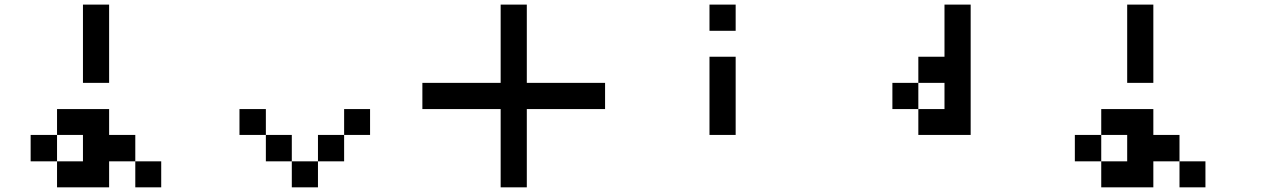

<svg xmlns="http://www.w3.org/2000/svg" viewBox="-20 -797 5372 817"><path d="M555.7 0Q555.7 -27.3 555.7 -110.4Q583 -110.4 666 -110.4Q666 -83 666 0Q638.7 0 555.7 0ZM110.4 -110.4Q110.4 -138.7 110.4 -222.7Q138.7 -222.7 222.7 -222.7Q222.7 -194.3 222.7 -110.4Q194.3 -110.4 110.4 -110.4ZM222.7 0Q222.7 -27.3 222.7 -110.4Q250 -110.4 333 -110.4Q333 -138.7 333 -222.7Q305.7 -222.7 222.7 -222.7Q222.7 -250 222.7 -333Q277.3 -333 444.3 -333Q444.3 -305.7 444.3 -222.7Q471.7 -222.7 555.7 -222.7Q555.7 -194.3 555.7 -110.4Q527.3 -110.4 444.3 -110.4Q444.3 -83 444.3 0Q388.7 0 222.7 0ZM333 -444.3Q333 -527.3 333 -777.3Q360.4 -777.3 444.3 -777.3Q444.3 -694.3 444.3 -444.3Q416 -444.3 333 -444.3Z M1221.7 0Q1221.7 -27.3 1221.7 -110.4Q1249 -110.4 1333 -110.4Q1333 -83 1333 0Q1304.7 0 1221.7 0ZM1111.3 -110.4Q1111.3 -138.7 1111.3 -222.7Q1138.7 -222.7 1221.7 -222.7Q1221.7 -194.3 1221.7 -110.4Q1194.3 -110.4 1111.3 -110.4ZM1333 -110.4Q1333 -138.7 1333 -222.7Q1360.4 -222.7 1444.3 -222.7Q1444.3 -194.3 1444.3 -110.4Q1416 -110.4 1333 -110.4ZM999 -222.7Q999 -250 999 -333Q1027.3 -333 1111.3 -333Q1111.3 -305.7 1111.3 -222.7Q1083 -222.7 999 -222.7ZM1444.3 -222.7Q1444.3 -250 1444.3 -333Q1471.7 -333 1554.7 -333Q1554.7 -305.7 1554.7 -222.7Q1527.3 -222.7 1444.3 -222.7Z M2110.4 0Q2110.4 -83 2110.4 -333Q2027.3 -333 1777.3 -333Q1777.3 -360.4 1777.3 -444.3Q1860.4 -444.3 2110.4 -444.3Q2110.4 -527.3 2110.4 -777.3Q2137.7 -777.3 2221.7 -777.3Q2221.7 -694.3 2221.7 -444.3Q2304.7 -444.3 2554.7 -444.3Q2554.7 -416 2554.7 -333Q2471.7 -333 2221.7 -333Q2221.7 -250 2221.7 0Q2193.4 0 2110.4 0Z M2999 -222.7Q2999 -305.7 2999 -555.7Q3026.4 -555.7 3110.4 -555.7Q3110.4 -471.7 3110.4 -222.7Q3082 -222.7 2999 -222.7ZM2999 -666Q2999 -694.3 2999 -777.3Q3026.4 -777.3 3110.4 -777.3Q3110.4 -750 3110.4 -666Q3082 -666 2999 -666Z M3777.3 -333Q3777.3 -360.4 3777.3 -444.3Q3804.7 -444.3 3887.7 -444.3Q3887.7 -416 3887.7 -333Q3860.4 -333 3777.3 -333ZM3887.7 -222.7Q3887.7 -250 3887.7 -333Q3915 -333 3999 -333Q3999 -360.4 3999 -444.3Q3970.7 -444.3 3887.7 -444.3Q3887.7 -471.7 3887.7 -555.7Q3915 -555.7 3999 -555.7Q3999 -610.4 3999 -777.3Q4026.4 -777.3 4110.4 -777.3Q4110.4 -638.7 4110.4 -222.7Q4054.7 -222.7 3887.7 -222.7Z M4999 0Q4999 -27.3 4999 -110.4Q5026.4 -110.4 5109.4 -110.4Q5109.4 -83 5109.4 0Q5082 0 4999 0ZM4553.7 -110.4Q4553.7 -138.7 4553.7 -222.7Q4582 -222.7 4666 -222.7Q4666 -194.3 4666 -110.4Q4637.7 -110.4 4553.7 -110.4ZM4666 0Q4666 -27.3 4666 -110.4Q4693.4 -110.4 4776.4 -110.4Q4776.4 -138.7 4776.4 -222.7Q4749 -222.7 4666 -222.7Q4666 -250 4666 -333Q4720.7 -333 4887.7 -333Q4887.7 -305.7 4887.7 -222.7Q4915 -222.7 4999 -222.7Q4999 -194.3 4999 -110.4Q4970.7 -110.4 4887.7 -110.4Q4887.7 -83 4887.7 0Q4832 0 4666 0ZM4776.4 -444.3Q4776.4 -527.3 4776.4 -777.3Q4803.7 -777.3 4887.7 -777.3Q4887.7 -694.3 4887.7 -444.3Q4859.4 -444.3 4776.4 -444.3Z"/></svg>

Font: leko majuna
Style: pona
Weight: 400
Designer: Kelsey Higham
Version: Version 2.0